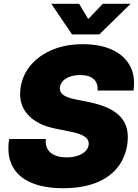

<svg xmlns="http://www.w3.org/2000/svg" viewBox="-20 -969 721 1000"><path d="M308.6 11.2Q207.5 11.2 140.1 -18.6Q72.8 -48.3 43.7 -105.7Q14.6 -163.1 27.8 -245.1H218.8Q215.3 -214.8 227.1 -193.6Q238.8 -172.4 264.2 -160.9Q289.6 -149.4 326.2 -149.4Q358.4 -149.4 383.3 -157.5Q408.2 -165.5 423.3 -179.9Q438.5 -194.3 441.4 -212.9Q444.3 -230.5 435.3 -243.7Q426.3 -256.8 403.1 -267.1Q379.9 -277.3 340.3 -284.7L270 -298.8Q170.4 -318.8 122.1 -375Q73.7 -431.2 87.9 -516.6Q99.1 -583 143.1 -633.1Q187 -683.1 255.9 -710.9Q324.7 -738.8 410.6 -738.8Q501.5 -738.8 564.5 -709.7Q627.4 -680.7 656.7 -626.7Q686 -572.8 675.3 -497.6H488.3Q490.7 -536.6 467.5 -557.4Q444.3 -578.1 397.5 -578.1Q368.7 -578.1 345.9 -570.3Q323.2 -562.5 309.3 -548.8Q295.4 -535.2 292.5 -517.1Q289.6 -500 297.6 -487.3Q305.7 -474.6 326.4 -465.3Q347.2 -456.1 382.8 -449.2L439.9 -438Q500.5 -425.8 542.2 -406.5Q584 -387.2 608.6 -359.6Q633.3 -332 641.4 -295.9Q649.4 -259.8 642.6 -214.8Q630.9 -142.1 587.9 -91.6Q544.9 -41 474.6 -14.9Q404.3 11.2 308.6 11.2ZM392.1 -949.2 439.5 -870.1 515.6 -949.2H659.2V-948.2L497.6 -790H355L248 -948.2V-949.2Z"/></svg>

Font: Inter 28pt Black
Style: Italic
Weight: 900
Italic angle: -9.3988°
Designer: Rasmus Andersson
Foundry: rsms
Version: Version 4.001;git-66647c0bb